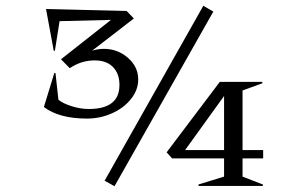

<svg xmlns="http://www.w3.org/2000/svg" viewBox="-20 -643 1046 664"><path d="M890.1 -95.2H818.8V-32.2L889.2 -4.9V0H667L666 -4.9L754.9 -32.2V-95.2H575.2L556.2 -116.2L740.2 -359.9H887.2V-355L818.8 -330.1V-124H890.1ZM131.8 -272.9 168 -391.1 171.9 -390.1 182.1 -297.9Q197.8 -285.2 228 -275.6Q258.3 -266.1 287.1 -266.1Q393.1 -266.1 393.1 -349.1Q393.1 -388.2 370.8 -411.1Q348.6 -434.1 307.1 -434.1Q261.2 -434.1 221.2 -407.2L190.9 -438L363.8 -574.2L186 -569.8L169.9 -467.8L166 -466.8L139.2 -611.8L418 -605L442.9 -579.1L298.8 -467.8Q320.3 -474.1 338.9 -474.1Q386.7 -474.1 422.4 -443.1Q458 -412.1 458 -368.2Q458 -332 432.9 -300.5Q407.7 -269 366.9 -251Q326.2 -232.9 280.8 -232.9Q184.6 -232.9 131.8 -272.9ZM341.8 -18.1 683.1 -623 717.8 -603 376 1ZM620.1 -124H754.9V-311Z"/></svg>

Font: Halibut
Style: Regular
Weight: 400
Designer: Matteo Maggi
Foundry: Collletttivo
Version: Version 3.080 | FøM Fix